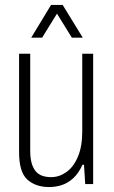

<svg xmlns="http://www.w3.org/2000/svg" viewBox="-20 -743 459 775"><path d="M178 12Q124 12 90.5 -18Q57 -48 57 -129V-526H102V-134Q102 -107 107 -87.5Q112 -68 122 -54.5Q132 -41 148 -34.5Q164 -28 187 -28Q219 -28 248 -48.5Q277 -69 294.5 -110.5Q312 -152 312 -212V-526H356V0H324L319 -78H313Q297 -43 275.5 -23.5Q254 -4 229.5 4Q205 12 178 12ZM106 -591 186 -723H233L314 -591H270L197 -709H223L150 -591Z"/></svg>

Font: Archivo Condensed Thin
Style: Regular
Weight: 250
Width: 3
Designer: Hector Gatti
Foundry: Omnibus-Type
Version: Version 2.001